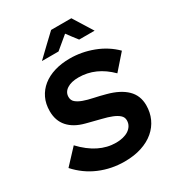

<svg xmlns="http://www.w3.org/2000/svg" viewBox="-225 -1047 1080 1184"><g transform="rotate(-30 314.5 -455.0)"><path d="M-9 -129Q16 -155 40 -181.5Q64 -208 89 -234Q199 -117 324 -117Q350 -117 373 -122.5Q396 -128 413 -139Q430 -150 440 -166.5Q450 -183 450 -204Q450 -226 433.5 -241Q417 -256 388.5 -267.5Q360 -279 320.5 -288.5Q281 -298 236 -310L217 -315Q144 -334 105 -378Q66 -422 66 -490Q66 -542 85.5 -582.5Q105 -623 140.5 -651.5Q176 -680 225.5 -695Q275 -710 335 -710Q419 -710 499.5 -679.5Q580 -649 638 -591Q615 -564 591 -537.5Q567 -511 544 -484Q446 -582 323 -582Q271 -582 240.5 -562Q210 -542 210 -508Q210 -484 227 -469.5Q244 -455 273 -444.5Q302 -434 340.5 -426Q379 -418 423 -406Q509 -383 554.5 -338.5Q600 -294 600 -225Q600 -174 580.5 -131Q561 -88 524 -56.5Q487 -25 433.5 -7.5Q380 10 312 10Q219 10 136 -25Q53 -60 -9 -129ZM444 -782Q429 -801 415 -819.5Q401 -838 387 -857L297 -782H179Q215 -817 251 -851Q287 -885 324 -920H468Q490 -885 511 -851Q532 -817 554 -782Z"/></g></svg>

Font: Rosa Sans
Style: Bold Italic
Weight: 700
Italic angle: -12°
Designer: Pentagram / MCKL
Foundry: Pentagram / MCKL
Version: Version 1.005;September 16, 2019;FontCreator 11.5.0.2425 64-